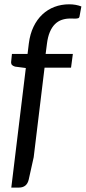

<svg xmlns="http://www.w3.org/2000/svg" viewBox="-20 -747 398 892"><path d="M187 -432.5 136.5 -16.5 113.5 87Q105 124.5 67.5 124.5H32.5L100 -431L50 -437.5Q41.5 -440 36.5 -444.5Q31.5 -449 31.5 -457.5L35.5 -496.5H108L114 -545.5Q119.5 -589 135.8 -622.8Q152 -656.5 176.8 -679.8Q201.5 -703 233.2 -715Q265 -727 301.5 -727Q332.5 -727 358 -717L349.5 -671Q348.5 -664 342.8 -662.2Q337 -660.5 328 -660.5Q323.5 -660.5 318.2 -660.8Q313 -661 307 -661Q285.5 -661 267.2 -654.8Q249 -648.5 235 -634.5Q221 -620.5 211.5 -598Q202 -575.5 198 -543L192 -496.5H318.5L310 -432.5Z"/></svg>

Font: LatoHex
Style: Italic
Weight: 400
Italic angle: -7°
Designer: Lukasz Dziedzic
Foundry: tyPoland Lukasz Dziedzic
Version: Version 1.104; Western+Polish opensource